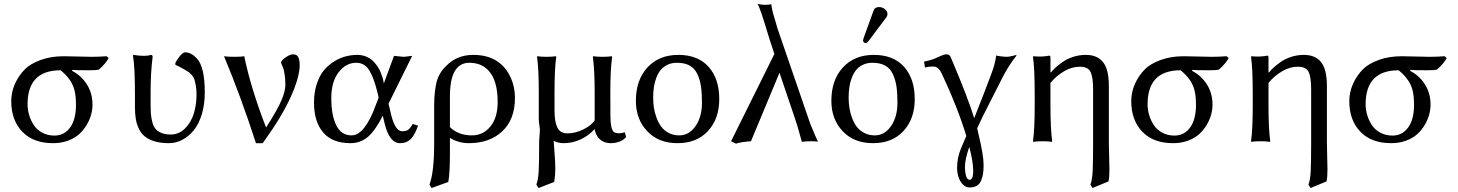

<svg xmlns="http://www.w3.org/2000/svg" viewBox="-20 -718 7414 976"><path d="M481.9 -363.8Q466.8 -360.8 435.1 -360.8Q363.3 -360.8 348.1 -362.8L346.2 -357.9Q393.1 -334 421.6 -289.1Q450.2 -244.1 450.2 -186Q450.2 -162.1 443.6 -136.7Q437 -111.3 421.6 -84.7Q406.2 -58.1 384 -37.4Q361.8 -16.6 326.9 -3.4Q292 9.8 250 9.8Q148.9 9.8 93 -48.8Q37.1 -107.4 37.1 -204.1Q37.1 -249 55.9 -291.5Q74.7 -334 106.9 -366.2Q135.3 -394.5 187 -413.3Q238.8 -432.1 303.2 -432.1Q327.1 -432.1 374 -430.7Q420.9 -429.2 444.8 -429.2Q483.4 -429.2 522 -432.1L532.2 -422.9Q518.1 -395 481.9 -363.8ZM256.8 -28.8Q306.2 -28.8 336.2 -69.6Q366.2 -110.4 366.2 -185.1Q366.2 -231.9 357.9 -262.2Q349.6 -292.5 330.1 -317.9Q313.5 -340.3 288.1 -360.8Q120.1 -360.8 120.1 -188Q120.1 -161.1 127.9 -134.3Q135.7 -107.4 151.1 -83.3Q166.5 -59.1 194.1 -43.9Q221.7 -28.8 256.8 -28.8Z M745.6 -251V-189Q745.6 -157.7 747.3 -137.2Q749 -116.7 754.9 -95.2Q760.7 -73.7 771.5 -61.8Q782.2 -49.8 801.3 -42Q820.3 -34.2 847.7 -34.2Q889.6 -34.2 920.4 -64.9Q951.2 -95.7 965.1 -140.6Q979 -185.5 979 -236.8Q979 -263.2 975.3 -283.4Q971.7 -303.7 967.8 -315.2Q963.9 -326.7 954.6 -336.9Q945.3 -347.2 940.7 -350.3Q936 -353.5 924.8 -360.4Q921.9 -361.8 920.9 -362.8Q895 -377.9 871.6 -388.7L871.1 -397Q878.4 -413.6 894.3 -432.9Q910.2 -452.1 920.9 -452.1Q950.7 -452.1 979.5 -422.4Q1021 -379.4 1021 -249Q1021 -186 1005.4 -135.5Q989.7 -85 963.6 -54Q937.5 -22.9 905.5 -6.6Q873.5 9.8 838.9 9.8Q797.4 9.8 766.8 0.7Q736.3 -8.3 717 -23.7Q697.8 -39.1 686.3 -62.7Q674.8 -86.4 670.4 -112.5Q666 -138.7 666 -172.9V-234.9Q666 -379.9 655.8 -436L657.7 -439Q721.7 -429.2 746.6 -439Q755.9 -439 755.9 -429.2Q745.6 -349.1 745.6 -251Z M1332.5 -69.8Q1390.6 -160.2 1410.6 -207.8Q1430.7 -255.4 1430.7 -286.1Q1430.7 -316.9 1426.8 -340.3Q1422.9 -363.8 1419.4 -372.6Q1416 -381.3 1407.7 -400.9Q1414.6 -415.5 1435.5 -428.7Q1456.5 -441.9 1469.2 -441.9Q1489.3 -441.9 1496.3 -427.2Q1503.4 -412.6 1503.4 -387.2Q1503.4 -326.2 1457.8 -224.9Q1412.1 -123.5 1315.4 9.8H1281.2Q1200.7 -237.3 1118.7 -432.1Q1134.8 -429.2 1171.4 -429.2Q1208.5 -429.2 1221.7 -432.1Q1254.4 -271.5 1332.5 -69.8Z M1955.1 -190.9 1968.8 -132.8Q1989.3 -50.8 2024.9 -50.8Q2043.9 -50.8 2054.7 -58.3Q2065.4 -65.9 2078.1 -87.9L2105 -79.1Q2088.4 -31.2 2067.6 -10.7Q2046.9 9.8 2014.2 9.8Q1959 9.8 1935.1 -90.8L1925.8 -129.9Q1888.2 -55.2 1850.6 -22.7Q1813 9.8 1762.2 9.8Q1668.9 9.8 1622.6 -44.9Q1576.2 -99.6 1576.2 -195.8Q1576.2 -248.5 1590.3 -291.5Q1604.5 -334.5 1627.2 -361.3Q1649.9 -388.2 1679.4 -406.2Q1709 -424.3 1738 -431.6Q1767.1 -439 1795.9 -439Q1819.8 -439 1840.1 -430.9Q1860.4 -422.9 1873.8 -410.2Q1887.2 -397.5 1897.9 -381.8Q1908.7 -366.2 1914.8 -350.8Q1920.9 -335.4 1924.8 -322.8Q1928.7 -310.1 1929.7 -301.8L1931.2 -293.9L1982.9 -434.1Q1990.2 -434.1 2006.8 -431.6Q2023.4 -429.2 2030.8 -429.2Q2038.6 -429.2 2053.7 -431.6Q2068.8 -434.1 2075.2 -434.1ZM1904.8 -222.2 1899.9 -243.2Q1880.9 -322.8 1856.9 -360.8Q1833 -398.9 1791 -398.9Q1738.3 -398.9 1701.2 -350.6Q1664.1 -302.2 1664.1 -219.2Q1664.1 -132.8 1689.2 -81.3Q1714.4 -29.8 1767.1 -29.8Q1800.8 -29.8 1831.8 -69.1Q1862.8 -108.4 1889.2 -181.2Z M2258.8 207 2173.8 237.8 2163.1 220.2Q2187 158.2 2187 9.8V-184.1Q2187 -223.6 2191.2 -255.4Q2195.3 -287.1 2200.4 -305.7Q2205.6 -324.2 2215.3 -341.1Q2225.1 -357.9 2231 -364.7Q2236.8 -371.6 2248 -382.8Q2302.7 -439 2385.7 -439Q2466.8 -439 2518.1 -398.9Q2556.2 -369.1 2576.9 -322Q2597.7 -274.9 2597.7 -221.2Q2597.7 -110.4 2533 -50.3Q2468.3 9.8 2363.8 9.8Q2311 9.8 2267.1 -17.1V61Q2267.1 164.6 2258.8 207ZM2509.8 -199.2Q2509.8 -313 2460 -362.8Q2423.8 -398.9 2365.7 -398.9Q2267.1 -398.9 2267.1 -228V-71.8Q2310.5 -29.8 2377.9 -29.8Q2436.5 -29.8 2473.1 -75.2Q2509.8 -120.6 2509.8 -199.2Z M2798.8 -249V-153.8Q2798.8 -99.6 2813.2 -69.8Q2827.6 -40 2864.7 -40Q2904.3 -40 2945.1 -60.1Q2985.8 -80.1 3002.9 -106V-249Q3002.9 -361.3 2993.7 -429.2L2995.6 -432.1Q3013.7 -429.2 3042.5 -429.2Q3071.3 -429.2 3089.8 -432.1L3091.8 -429.2Q3082.5 -366.2 3082.5 -249L3083 -126Q3083.5 -63 3099.6 -47.9Q3108.4 -40.5 3128.9 -40.5Q3141.1 -40.5 3155.8 -45.9L3163.1 -21Q3134.3 9.8 3083.5 9.8Q3055.7 9.8 3035.2 -5.1Q3014.6 -20 3005.9 -47.9Q3002.9 -58.1 3002.9 -62Q2972.2 -28.3 2931.4 -9.3Q2890.6 9.8 2845.7 9.8Q2816.9 9.8 2795.9 -2L2795.4 0Q2794.9 2.4 2794.9 4.9Q2794.9 10.3 2798.8 57.9Q2802.7 105.5 2802.7 136.2Q2802.7 175.8 2796.9 207L2717.8 237.8L2706.5 220.2Q2715.8 196.3 2718.3 152.8Q2720.7 109.4 2720.7 6.8Q2720.7 -7.3 2722.7 -28.3Q2724.6 -49.3 2724.6 -59.1Q2724.6 -63.5 2721.7 -82.5Q2718.8 -101.6 2718.8 -111.8V-249Q2718.8 -364.7 2710 -429.2L2711.9 -432.1Q2730.5 -429.2 2758.8 -429.2Q2787.1 -429.2 2805.7 -432.1L2807.6 -429.2Q2798.8 -369.1 2798.8 -249Z M3212.4 -205.1Q3212.4 -311.5 3271.2 -375.2Q3330.1 -439 3428.2 -439Q3527.8 -439 3582 -378.4Q3636.2 -317.9 3636.2 -213.9Q3636.2 -114.3 3579.1 -52.2Q3522 9.8 3424.3 9.8Q3327.1 9.8 3269.8 -51.3Q3212.4 -112.3 3212.4 -205.1ZM3421.4 -398.9Q3394 -398.9 3372.8 -388.7Q3351.6 -378.4 3338.1 -361.8Q3324.7 -345.2 3315.9 -321.8Q3307.1 -298.3 3303.7 -273.9Q3300.3 -249.5 3300.3 -222.2Q3300.3 -196.8 3303.7 -172.4Q3307.1 -147.9 3316.7 -121.3Q3326.2 -94.7 3340.6 -75Q3355 -55.2 3378.9 -42.5Q3402.8 -29.8 3433.1 -29.8Q3482.9 -29.8 3515.6 -76.9Q3548.3 -124 3548.3 -195.8Q3548.3 -245.1 3543.2 -279.3Q3538.1 -313.5 3524.7 -342Q3511.2 -370.6 3485.6 -384.8Q3460 -398.9 3421.4 -398.9Z M4023.4 -108.9 3942.4 -348.1 3797.4 0Q3744.6 3.9 3721.2 12.2L3696.3 0L3916.5 -443.8L3892.6 -516.1L3868.7 -593.8Q3854 -641.1 3852.5 -645L3841.3 -675.3L3831.5 -698.2Q3852.1 -693.4 3868.2 -693.4Q3890.6 -693.4 3900.4 -696.8Q3903.8 -672.9 3909.7 -649.9Q3910.2 -648.4 3914.6 -633.8L3924.3 -601.1Q3929.7 -582.5 3931.6 -575.2L4099.1 -87.9Q4124 -26.9 4138.2 2.9Q4136.7 0.5 4106.4 0Q4094.2 0 4081.1 0.5L4056.2 2.9Q4050.8 -14.6 4042 -47.1Q4033.2 -79.6 4023.4 -108.9ZM4138.2 2.9Z M4448.7 -682.1Q4464.4 -682.1 4477.8 -671.9Q4491.2 -661.6 4491.2 -647Q4491.2 -636.7 4484.9 -628.9L4393.1 -506.8Q4387.2 -499 4380.9 -499Q4375 -499 4371.1 -502.9Q4367.2 -506.8 4367.2 -512.2Q4367.2 -516.1 4369.1 -522L4420.9 -665Q4426.8 -682.1 4448.7 -682.1ZM4206.1 -205.1Q4206.1 -311.5 4264.9 -375.2Q4323.7 -439 4421.9 -439Q4521.5 -439 4575.7 -378.4Q4629.9 -317.9 4629.9 -213.9Q4629.9 -114.3 4572.8 -52.2Q4515.6 9.8 4418 9.8Q4320.8 9.8 4263.4 -51.3Q4206.1 -112.3 4206.1 -205.1ZM4415 -398.9Q4387.7 -398.9 4366.5 -388.7Q4345.2 -378.4 4331.8 -361.8Q4318.4 -345.2 4309.6 -321.8Q4300.8 -298.3 4297.4 -273.9Q4293.9 -249.5 4293.9 -222.2Q4293.9 -196.8 4297.4 -172.4Q4300.8 -147.9 4310.3 -121.3Q4319.8 -94.7 4334.2 -75Q4348.6 -55.2 4372.6 -42.5Q4396.5 -29.8 4426.8 -29.8Q4476.6 -29.8 4509.3 -76.9Q4542 -124 4542 -195.8Q4542 -245.1 4536.9 -279.3Q4531.7 -313.5 4518.3 -342Q4504.9 -370.6 4479.2 -384.8Q4453.6 -398.9 4415 -398.9Z M4907.2 28.8Q4885.3 92.3 4885.3 127.9Q4885.3 158.7 4891.1 177.2Q4897 195.8 4908.2 195.8Q4927.2 195.8 4927.2 151.9Q4927.2 104.5 4907.2 28.8ZM4845.2 134.8Q4845.2 83 4865.2 36.1L4892.1 -26.9Q4846.7 -175.8 4767.1 -344.2Q4759.8 -359.9 4751.2 -368.2Q4742.7 -376.5 4736.1 -378.2Q4729.5 -379.9 4719.2 -379.9Q4703.6 -379.9 4682.1 -375L4677.2 -404.8Q4710 -411.1 4732.7 -420.7Q4755.4 -430.2 4767.3 -436Q4779.3 -441.9 4792 -441.9Q4805.7 -441.9 4812 -429.2Q4900.9 -220.7 4932.1 -117.2Q4988.3 -258.3 5016.1 -334Q5039.6 -394.5 5043.9 -436Q5051.3 -433.6 5068.6 -431.4Q5085.9 -429.2 5093.3 -429.2Q5113.8 -429.2 5143.1 -438L5147.9 -436Q5112.3 -392.6 5080.1 -332L4976.1 -127Q4956.1 -85.9 4947.3 -65.9Q4948.2 -61 4950.7 -51Q4953.1 -41 4954.1 -36.1Q4980 71.3 4980 120.1Q4980 146.5 4977.1 165.5Q4974.1 184.6 4966.8 201.2Q4959.5 217.8 4945.1 226.3Q4930.7 234.9 4909.2 234.9Q4888.2 234.9 4873 218Q4857.9 201.2 4851.6 179.4Q4845.2 157.7 4845.2 134.8Z M5321.8 -349.1Q5331.5 -361.3 5345.2 -374Q5358.9 -386.7 5381.6 -402.8Q5404.3 -418.9 5435.3 -429Q5466.3 -439 5499.5 -439Q5558.1 -439 5587.4 -401.9Q5616.7 -364.7 5616.7 -280.8V5.9Q5616.7 32.7 5618.2 79.3Q5619.6 126 5619.6 144Q5619.6 184.1 5614.7 204.1L5533.7 237.8L5522.9 220.2Q5532.2 196.8 5534.4 151.1Q5536.6 105.5 5536.6 5.9V-263.2Q5536.6 -325.2 5523.9 -352.1Q5511.2 -378.9 5468.8 -378.9Q5428.7 -378.9 5389.4 -356Q5350.1 -333 5319.8 -296.9V-180.2Q5319.8 -64.5 5328.6 0L5326.7 2.9Q5308.1 0 5279.8 0Q5251.5 0 5232.9 2.9L5231 0Q5239.7 -61 5239.7 -180.2V-234.9Q5239.7 -373.5 5231 -429.2L5232.9 -432.1Q5275.4 -427.7 5314 -435.1Q5319.8 -435.1 5319.8 -424.8V-352.1Z M6175.3 -363.8Q6160.2 -360.8 6128.4 -360.8Q6056.6 -360.8 6041.5 -362.8L6039.6 -357.9Q6086.4 -334 6115 -289.1Q6143.6 -244.1 6143.6 -186Q6143.6 -162.1 6137 -136.7Q6130.4 -111.3 6115 -84.7Q6099.6 -58.1 6077.4 -37.4Q6055.2 -16.6 6020.3 -3.4Q5985.4 9.8 5943.4 9.8Q5842.3 9.8 5786.4 -48.8Q5730.5 -107.4 5730.5 -204.1Q5730.5 -249 5749.3 -291.5Q5768.1 -334 5800.3 -366.2Q5828.6 -394.5 5880.4 -413.3Q5932.1 -432.1 5996.6 -432.1Q6020.5 -432.1 6067.4 -430.7Q6114.3 -429.2 6138.2 -429.2Q6176.8 -429.2 6215.3 -432.1L6225.6 -422.9Q6211.4 -395 6175.3 -363.8ZM5950.2 -28.8Q5999.5 -28.8 6029.5 -69.6Q6059.6 -110.4 6059.6 -185.1Q6059.6 -231.9 6051.3 -262.2Q6043 -292.5 6023.4 -317.9Q6006.8 -340.3 5981.4 -360.8Q5813.5 -360.8 5813.5 -188Q5813.5 -161.1 5821.3 -134.3Q5829.1 -107.4 5844.5 -83.3Q5859.9 -59.1 5887.5 -43.9Q5915 -28.8 5950.2 -28.8Z M6430.2 -349.1Q6439.9 -361.3 6453.6 -374Q6467.3 -386.7 6490 -402.8Q6512.7 -418.9 6543.7 -429Q6574.7 -439 6607.9 -439Q6666.5 -439 6695.8 -401.9Q6725.1 -364.7 6725.1 -280.8V5.9Q6725.1 32.7 6726.6 79.3Q6728 126 6728 144Q6728 184.1 6723.1 204.1L6642.1 237.8L6631.3 220.2Q6640.6 196.8 6642.8 151.1Q6645 105.5 6645 5.9V-263.2Q6645 -325.2 6632.3 -352.1Q6619.6 -378.9 6577.1 -378.9Q6537.1 -378.9 6497.8 -356Q6458.5 -333 6428.2 -296.9V-180.2Q6428.2 -64.5 6437 0L6435.1 2.9Q6416.5 0 6388.2 0Q6359.9 0 6341.3 2.9L6339.4 0Q6348.1 -61 6348.1 -180.2V-234.9Q6348.1 -373.5 6339.4 -429.2L6341.3 -432.1Q6383.8 -427.7 6422.4 -435.1Q6428.2 -435.1 6428.2 -424.8V-352.1Z M7283.7 -363.8Q7268.6 -360.8 7236.8 -360.8Q7165 -360.8 7149.9 -362.8L7147.9 -357.9Q7194.8 -334 7223.4 -289.1Q7252 -244.1 7252 -186Q7252 -162.1 7245.4 -136.7Q7238.8 -111.3 7223.4 -84.7Q7208 -58.1 7185.8 -37.4Q7163.6 -16.6 7128.7 -3.4Q7093.8 9.8 7051.8 9.8Q6950.7 9.8 6894.8 -48.8Q6838.9 -107.4 6838.9 -204.1Q6838.9 -249 6857.7 -291.5Q6876.5 -334 6908.7 -366.2Q6937 -394.5 6988.8 -413.3Q7040.5 -432.1 7105 -432.1Q7128.9 -432.1 7175.8 -430.7Q7222.7 -429.2 7246.6 -429.2Q7285.2 -429.2 7323.7 -432.1L7334 -422.9Q7319.8 -395 7283.7 -363.8ZM7058.6 -28.8Q7107.9 -28.8 7137.9 -69.6Q7168 -110.4 7168 -185.1Q7168 -231.9 7159.7 -262.2Q7151.4 -292.5 7131.8 -317.9Q7115.2 -340.3 7089.8 -360.8Q6921.9 -360.8 6921.9 -188Q6921.9 -161.1 6929.7 -134.3Q6937.5 -107.4 6952.9 -83.3Q6968.3 -59.1 6995.8 -43.9Q7023.4 -28.8 7058.6 -28.8Z"/></svg>

Font: Linux Biolinum G
Style: Regular
Weight: 400
Designer: Philipp H. Poll
Foundry: Philipp H. Poll
Version: Version 1.1.0 ; ttfautohint (v1.6)